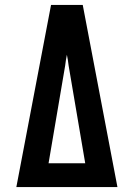

<svg xmlns="http://www.w3.org/2000/svg" viewBox="-20 -755 540 775"><path d="M46 0 186 -735H314L454 0ZM176 -96H324L257 -490Q256 -501 254 -512Q252 -523 250 -534Q248 -523 246 -512Q244 -501 243 -490Z"/></svg>

Font: Iosevka Gothic
Style: Bold
Weight: 700
Monospace: yes
Designer: Belleve Invis
Foundry: Belleve Invis
Version: Version 15.5.1; ttfautohint (v1.8.4)